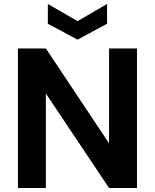

<svg xmlns="http://www.w3.org/2000/svg" viewBox="-20 -943 778 963"><path d="M70 0V-700H210L527 -224V-700H667V0H527L210 -474V0ZM369 -744 220 -824V-923L369 -837L517 -923V-824Z"/></svg>

Font: DM Sans 12pt ExtraBold
Style: Regular
Weight: 800
Version: Version 4.004;gftools[0.9.30]